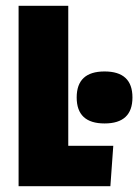

<svg xmlns="http://www.w3.org/2000/svg" viewBox="-20 -641 476 661"><path d="M360 0H44V-621H215V-139H370ZM436 -305.5Q436 -216 340 -216Q244 -216 244 -305.5Q244 -395 340 -395Q436 -395 436 -305.5Z"/></svg>

Font: Passion One
Style: Regular
Weight: 400
Designer: Alejandro Lo Celso
Foundry: Fontstage
Version: Version 1.002